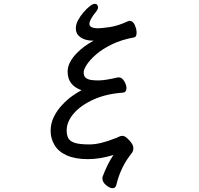

<svg xmlns="http://www.w3.org/2000/svg" viewBox="-20 -821 1040 1005"><path d="M574 -10Q505 12 439.5 12Q374 12 330 -7.5Q286 -27 265.5 -61.5Q245 -96 245 -135.5Q245 -175 262 -209.5Q279 -244 306 -272.5Q333 -301 359.5 -319.5Q386 -338 407 -349Q334 -374 334 -446Q334 -493 381 -542Q418 -580 470 -608Q426 -608 401.5 -625.5Q377 -643 377 -672Q377 -694 389 -716Q401 -738 417.5 -757Q434 -776 450 -788.5Q466 -801 475.5 -801Q485 -801 489 -795.5Q493 -790 493 -781.5Q493 -773 484 -761Q448 -718 448 -696Q448 -673 494 -673Q510 -673 553 -679Q596 -685 648 -709Q656 -712 657 -712Q658 -712 658 -712Q676 -712 686 -689Q695 -668 695 -650Q695 -627 681 -625Q615 -613 565 -588.5Q515 -564 482.5 -535.5Q450 -507 434 -482Q418 -457 418 -443Q418 -422 429 -413.5Q440 -405 456.5 -402.5Q473 -400 495 -400Q530 -400 598 -416H599H602Q618 -416 630 -396.5Q642 -377 642 -360Q642 -338 623 -336Q536 -330 469.5 -300Q403 -270 366 -227Q329 -184 329 -138Q329 -116 336.5 -99.5Q344 -83 369 -74Q394 -65 448 -65Q504 -65 583 -97Q588 -98 599.5 -104Q611 -110 621 -110Q631 -110 644 -99Q657 -88 667.5 -73.5Q678 -59 678 -45Q678 -31 670 -20Q662 -9 654 1Q608 66 589 147Q585 164 569.5 164Q554 164 535 148Q516 132 516 113Q516 107 517 104Q527 77 541.5 46.5Q556 16 574 -10Z"/></svg>

Font: Moon Stars Kai HW
Style: Bold
Weight: 700
Designer: GuiWonder
Version: Version 1.101